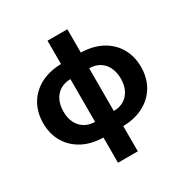

<svg xmlns="http://www.w3.org/2000/svg" viewBox="-202 -876 1198 1241"><g transform="rotate(-30 397.0 -255.5)"><path d="M334 12Q240 12 172.5 -23Q105 -58 68.5 -120Q32 -182 32 -262Q32 -343 68.5 -405Q105 -467 172.5 -502Q240 -537 334 -537H460Q554 -537 621.5 -502Q689 -467 725.5 -405Q762 -343 762 -262Q762 -182 725.5 -120Q689 -58 621.5 -23Q554 12 460 12ZM330 -103H465Q511 -103 543.5 -123Q576 -143 593.5 -178.5Q611 -214 611 -262Q611 -310 593.5 -346Q576 -382 543.5 -402Q511 -422 465 -422H330Q284 -422 251 -402Q218 -382 200.5 -346Q183 -310 183 -262Q183 -214 200.5 -178.5Q218 -143 251 -123Q284 -103 330 -103ZM323 200V-28L327 -57V-472L323 -497V-711H471V-497L467 -469V-55L471 -29V200Z"/></g></svg>

Font: TikTok Sans 24pt
Style: Bold
Weight: 700
Version: Version 4.000